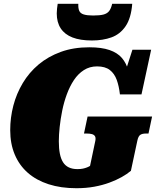

<svg xmlns="http://www.w3.org/2000/svg" viewBox="-20 -978 837 1015"><path d="M291 -231Q291 -265 295.5 -307Q300 -349 309 -393.5Q318 -438 333.5 -480Q349 -522 371 -555Q393 -588 423.5 -607.5Q454 -627 493 -627Q536 -627 560.5 -608Q585 -589 597 -556Q609 -523 614 -479H728L779 -715H680L624 -541L672 -515Q669 -565 658.5 -604.5Q648 -644 624.5 -671.5Q601 -699 559 -713.5Q517 -728 452 -728Q368 -728 301 -703.5Q234 -679 184 -637Q134 -595 100.5 -539Q67 -483 50.5 -419.5Q34 -356 34 -290Q34 -218 58 -161Q82 -104 127 -64.5Q172 -25 237 -4Q302 17 384 17Q435 17 478.5 9Q522 1 558.5 -12.5Q595 -26 623.5 -42Q652 -58 672 -75L706 -234Q711 -258 721.5 -265Q732 -272 750 -272H765L784 -362H443L424 -272H440Q455 -272 466 -269Q477 -266 482 -258Q487 -250 484 -234L456 -101Q450 -97 440 -93Q430 -89 418 -86.5Q406 -84 389 -84Q363 -84 344 -93Q325 -102 313.5 -120Q302 -138 296.5 -165.5Q291 -193 291 -231ZM466 -764Q524 -764 569.5 -780.5Q615 -797 644 -839.5Q673 -882 679 -958H573Q567 -932 556.5 -919Q546 -906 526.5 -901Q507 -896 472 -896Q441 -896 423 -901.5Q405 -907 399 -920.5Q393 -934 394 -958H285Q283 -945 281.5 -932Q280 -919 280 -907Q280 -860 301 -828Q322 -796 363 -780Q404 -764 466 -764Z"/></svg>

Font: Roboto Serif 20pt Black
Style: Italic
Weight: 900
Italic angle: -10°
Version: Version 1.008